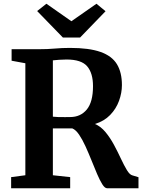

<svg xmlns="http://www.w3.org/2000/svg" viewBox="-20 -1006 762 1026"><path d="M39.5 0V-59.5L115.5 -69.5V-668L42 -681.5V-743H186Q235 -743 272.8 -746.5Q310.5 -750 354 -750Q456 -750 517 -728.5Q578 -707 604.8 -663Q631.5 -619 631.5 -551.5Q631.5 -509.5 616 -467Q600.5 -424.5 568.5 -391.5Q536.5 -358.5 487.5 -343.5Q518.5 -330.5 543.8 -300Q569 -269.5 589.2 -231.8Q609.5 -194 626.2 -158Q643 -122 658 -97.2Q673 -72.5 687 -69L720 -59V0H552.5Q540 0 526.8 -21Q513.5 -42 499 -76Q484.5 -110 469 -148.8Q453.5 -187.5 437 -223.8Q420.5 -260 402.8 -286.2Q385 -312.5 366 -320Q352 -320 332 -320Q312 -320 292.8 -320Q273.5 -320 262.5 -320V-69.5L355 -59.5V0ZM355 -380.5Q410.5 -380.5 443.8 -420.8Q477 -461 477 -545.5Q477 -615 446 -651.5Q415 -688 335.5 -688Q314.5 -688 296 -686.5Q277.5 -685 262.5 -683.5V-382.5Q273 -381 291.5 -380.5Q310 -380 328.2 -380.2Q346.5 -380.5 355 -380.5ZM228 -986 361.5 -892.5 495.5 -986 544 -946 408 -805.5H316L178.5 -947Z"/></svg>

Font: Merriweather
Style: Bold
Weight: 700
Designer: Eben Sorkin
Foundry: Eben Sorkin
Version: Version 2.100; ttfautohint (v1.7.19-72a1) -l 8 -r 50 -G 200 